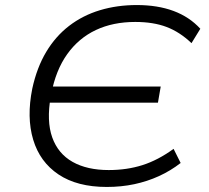

<svg xmlns="http://www.w3.org/2000/svg" viewBox="-20 -733 829 761"><path d="M403 8Q286 8 212 -41.5Q138 -91 111.5 -179.5Q85 -268 108 -382Q126 -465 163 -527Q200 -589 254 -630.5Q308 -672 376 -692.5Q444 -713 522 -713Q605 -713 668 -689.5Q731 -666 774 -619L739 -562Q693 -606 640.5 -626Q588 -646 516 -646Q428 -646 360 -614Q292 -582 246.5 -518.5Q201 -455 183 -360L163 -390H617L606 -326H150L181 -350Q164 -253 187 -188.5Q210 -124 267.5 -91.5Q325 -59 411 -59Q483 -59 544.5 -78.5Q606 -98 668 -143L696 -87Q656 -56 610 -35Q564 -14 512.5 -3Q461 8 403 8Z"/></svg>

Font: Nunito Sans 7pt SemiExpanded Light
Style: Italic
Weight: 300
Width: 6
Italic angle: -9°
Designer: Vernon Adams
Foundry: Vernon Adams
Version: Version 3.101;gftools[0.9.27]